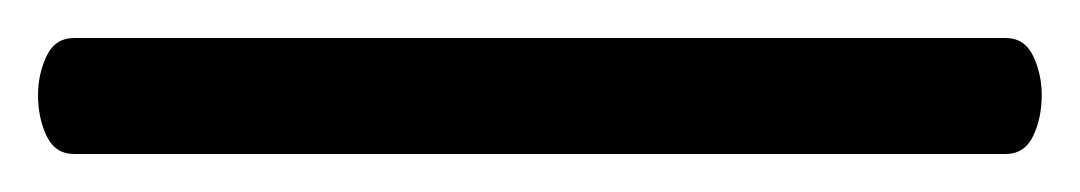

<svg xmlns="http://www.w3.org/2000/svg" viewBox="-34 -860 568 101"><path d="M5 -779Q-5 -779 -9.5 -788.5Q-14 -798 -14 -810Q-14 -821 -9.5 -830.5Q-5 -840 5 -840H495Q505 -840 509.5 -830.5Q514 -821 514 -810Q514 -798 509.5 -788.5Q505 -779 495 -779Z"/></svg>

Font: Moon Stars Kai HW
Style: Regular
Weight: 400
Designer: GuiWonder
Version: Version 1.101